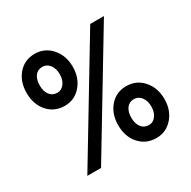

<svg xmlns="http://www.w3.org/2000/svg" viewBox="-158 -854 1013 1018"><g transform="rotate(-30 348.5 -345.0)"><path d="M183.1 -380.9Q119.6 -380.9 79.8 -426Q40 -471.2 40 -541Q40 -610.4 79.1 -655.3Q118.2 -700.2 180.2 -700.2Q241.2 -700.2 281.5 -654.3Q321.8 -608.4 321.8 -540Q321.8 -472.2 282.2 -426.5Q242.7 -380.9 183.1 -380.9ZM99.1 0 515.1 -689.9H599.1L183.1 0ZM183.1 -460.9Q208.5 -460.9 225.3 -483.4Q242.2 -505.9 242.2 -540Q242.2 -575.7 224.9 -597.9Q207.5 -620.1 180.2 -620.1Q152.3 -620.1 136.2 -598.6Q120.1 -577.1 120.1 -541Q120.1 -504.4 137 -482.7Q153.8 -460.9 183.1 -460.9ZM518.1 9.8Q454.6 9.8 414.8 -35.2Q375 -80.1 375 -149.9Q375 -219.2 414.1 -264.2Q453.1 -309.1 515.1 -309.1Q576.7 -309.1 616.9 -263.4Q657.2 -217.8 657.2 -148.9Q657.2 -81.1 617.7 -35.6Q578.1 9.8 518.1 9.8ZM518.1 -69.8Q543.5 -69.8 560.3 -92.3Q577.1 -114.7 577.1 -148.9Q577.1 -184.6 559.8 -206.8Q542.5 -229 515.1 -229Q487.3 -229 471.2 -207.5Q455.1 -186 455.1 -149.9Q455.1 -113.3 471.9 -91.6Q488.8 -69.8 518.1 -69.8Z"/></g></svg>

Font: HK Grotesk Legacy
Style: Bold
Weight: 700
Designer: Alfredo Marco Pradil
Foundry: Hanken Design Co.
Version: Version 2.022;PS 002.022;hotconv 1.0.88;makeotf.lib2.5.64775